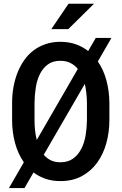

<svg xmlns="http://www.w3.org/2000/svg" viewBox="-20 -940 640 1007"><path d="M553.7 -309.6Q553.7 -246.6 537.6 -188.7Q521.5 -130.9 489.5 -86.7Q457.5 -42.5 409.4 -16.4Q361.3 9.8 296.9 9.8Q253.9 9.8 219 -2.2Q184.1 -14.2 155.8 -35.6L108.4 46.4H26.9L105 -88.9Q74.2 -133.3 58.8 -190.2Q43.5 -247.1 43.5 -309.6V-400.4Q43.5 -442.4 50.5 -482.4Q57.6 -522.5 71.5 -557.9Q85.4 -593.3 106.2 -623.3Q127 -653.3 155 -674.8Q183.1 -696.3 218.5 -708.5Q253.9 -720.7 296.4 -720.7Q340.8 -720.7 377 -708Q413.1 -695.3 442.4 -672.4L482.4 -741.2H564.5L493.2 -617.7Q523.4 -573.7 538.3 -517.8Q553.2 -461.9 553.7 -400.4ZM161.1 -309.6Q161.1 -283.2 163.8 -257.1Q166.5 -231 172.9 -206.1L388.2 -578.6Q372.1 -598.1 349.6 -609.6Q327.1 -621.1 296.4 -621.1Q256.8 -621.1 230.7 -601.8Q204.6 -582.5 189.2 -551.3Q173.8 -520 167.7 -480.7Q161.6 -441.4 161.1 -401.4ZM436 -401.4Q435.5 -426.8 432.9 -451.7Q430.2 -476.6 424.8 -500L209.5 -128.4Q225.1 -109.9 246.3 -99.4Q267.6 -88.9 296.9 -88.9Q336.9 -88.9 363.5 -108.4Q390.1 -127.9 406.2 -159.2Q422.4 -190.4 429 -230Q435.5 -269.5 436 -309.6ZM339.4 -920.4H473.1L337.9 -787.1H249Z"/></svg>

Font: Roboto Mono
Style: Regular
Weight: 500
Designer: Google
Version: Version 2.000986; 2015; ttfautohint (v1.3)